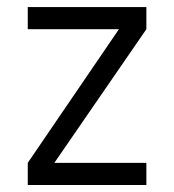

<svg xmlns="http://www.w3.org/2000/svg" viewBox="-20 -527 496 547"><path d="M134.8 -63H397V0H59.1V-63L318.8 -443.8H59.1V-506.8H397V-443.8Z"/></svg>

Font: D-DIN-PRO
Style: Regular
Weight: 400
Designer: Charles Nix
Foundry: Datto Inc.
Version: Version 1.000;hotconv 1.0.109;makeotfexe 2.5.65596